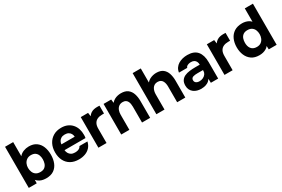

<svg xmlns="http://www.w3.org/2000/svg" viewBox="87 -1782 4204 2863"><g transform="rotate(-30 2189.0 -350.5)"><path d="M355 7Q329 7 300.5 2Q272 -3 244.5 -17.5Q217 -32 193 -59L192 0H55V-708H195V-465Q225 -501 269.5 -518.5Q314 -536 362 -536Q440 -536 490 -500.5Q540 -465 564.5 -404Q589 -343 589 -264Q589 -187 564 -125.5Q539 -64 487.5 -28.5Q436 7 355 7ZM325 -118Q374 -118 401 -140Q428 -162 439 -196Q450 -230 450 -267Q450 -304 438 -336.5Q426 -369 398.5 -388.5Q371 -408 325 -408Q283 -408 253.5 -387.5Q224 -367 209 -334Q194 -301 194 -263Q194 -225 207.5 -191.5Q221 -158 250 -138Q279 -118 325 -118Z M920 7Q837 7 779 -26Q721 -59 690 -119.5Q659 -180 659 -261Q659 -343 691 -404.5Q723 -466 781.5 -501Q840 -536 920 -536Q980 -536 1025.5 -516Q1071 -496 1102.5 -460Q1134 -424 1149.5 -376.5Q1165 -329 1164 -274Q1164 -260 1163 -247Q1162 -234 1159 -221H798Q801 -191 815 -166Q829 -141 854.5 -126.5Q880 -112 918 -112Q943 -112 964 -117.5Q985 -123 1000 -135Q1015 -147 1021 -163H1159Q1146 -104 1110.5 -66Q1075 -28 1025 -10.5Q975 7 920 7ZM801 -319H1030Q1029 -346 1016.5 -369.5Q1004 -393 979.5 -407.5Q955 -422 917 -422Q879 -422 853.5 -407Q828 -392 815.5 -368.5Q803 -345 801 -319Z M1254 0V-527H1380L1389 -464Q1409 -494 1434 -509.5Q1459 -525 1486 -530.5Q1513 -536 1541 -536Q1554 -536 1565 -535.5Q1576 -535 1581 -535V-400H1548Q1501 -400 1466 -384Q1431 -368 1412.5 -334Q1394 -300 1394 -247V0Z M1647 0V-527H1778L1785 -466Q1807 -493 1835.5 -508.5Q1864 -524 1893.5 -530Q1923 -536 1947 -536Q2023 -536 2065.5 -503Q2108 -470 2126.5 -414.5Q2145 -359 2145 -291V0H2005V-273Q2005 -297 2001 -321Q1997 -345 1986.5 -365Q1976 -385 1957 -397Q1938 -409 1907 -409Q1867 -409 1840 -389Q1813 -369 1800 -335Q1787 -301 1787 -260V0Z M2252 0V-708H2392V-466Q2415 -493 2443.5 -508Q2472 -523 2501.5 -529.5Q2531 -536 2556 -536Q2630 -536 2672 -503Q2714 -470 2732 -414Q2750 -358 2750 -291V0H2610V-271Q2610 -295 2605.5 -319Q2601 -343 2590 -363.5Q2579 -384 2559 -396.5Q2539 -409 2506 -409Q2475 -409 2453 -396Q2431 -383 2417.5 -361.5Q2404 -340 2398 -314Q2392 -288 2392 -262V0Z M3024 7Q2988 7 2954.5 -2.5Q2921 -12 2895 -32Q2869 -52 2854 -82Q2839 -112 2839 -152Q2839 -206 2861 -238.5Q2883 -271 2920 -288Q2957 -305 3005.5 -311Q3054 -317 3106 -317H3182Q3182 -346 3171.5 -368.5Q3161 -391 3140 -403.5Q3119 -416 3086 -416Q3065 -416 3045.5 -410.5Q3026 -405 3013 -395Q3000 -385 2996 -369H2854Q2860 -413 2882 -444.5Q2904 -476 2937 -496Q2970 -516 3009.5 -525.5Q3049 -535 3091 -535Q3206 -535 3261 -469.5Q3316 -404 3316 -284V0H3190L3188 -68Q3163 -33 3131.5 -17Q3100 -1 3071 3Q3042 7 3024 7ZM3056 -104Q3091 -104 3120 -118Q3149 -132 3166 -156Q3183 -180 3183 -210V-223H3087Q3066 -223 3046.5 -221Q3027 -219 3011.5 -213.5Q2996 -208 2987 -196Q2978 -184 2978 -164Q2978 -144 2988.5 -130.5Q2999 -117 3017 -110.5Q3035 -104 3056 -104Z M3425 0V-527H3551L3560 -464Q3580 -494 3605 -509.5Q3630 -525 3657 -530.5Q3684 -536 3712 -536Q3725 -536 3736 -535.5Q3747 -535 3752 -535V-400H3719Q3672 -400 3637 -384Q3602 -368 3583.5 -334Q3565 -300 3565 -247V0Z M4025 7Q3945 7 3892.5 -29.5Q3840 -66 3814 -127.5Q3788 -189 3788 -264Q3788 -343 3816 -404.5Q3844 -466 3899 -501Q3954 -536 4036 -536Q4064 -536 4091.5 -529.5Q4119 -523 4142.5 -510.5Q4166 -498 4183 -478V-708H4323V0H4187L4185 -59Q4167 -36 4141.5 -21.5Q4116 -7 4087 0Q4058 7 4025 7ZM4053 -119Q4098 -119 4126.5 -140Q4155 -161 4169 -194Q4183 -227 4183 -265Q4183 -304 4169.5 -336.5Q4156 -369 4127.5 -388.5Q4099 -408 4053 -408Q4007 -408 3979 -387Q3951 -366 3939.5 -332.5Q3928 -299 3928 -261Q3928 -233 3934.5 -207.5Q3941 -182 3956 -162Q3971 -142 3995 -130.5Q4019 -119 4053 -119Z"/></g></svg>

Font: Onest
Style: Bold
Weight: 700
Designer: Dmitri Voloshin, Andrey Kudryavtsev
Foundry: Dmitri Voloshin, Andrey Kudryavtsev
Version: Version 1.000;gftools[0.9.33]